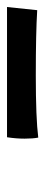

<svg xmlns="http://www.w3.org/2000/svg" viewBox="189 -893 129 547"><g transform="rotate(-90 253.5 -619.5)"><path d="M135 -575Q132 -590 132 -614Q132 -638 136 -664H507L498 -578Q434 -582 312 -582Q190 -582 135 -575Z"/></g></svg>

Font: Oleo Script Swash Caps
Style: Bold
Weight: 700
Designer: Soytutype
Foundry: Soytutype
Version: Version 1.002